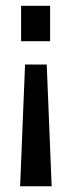

<svg xmlns="http://www.w3.org/2000/svg" viewBox="-20 -508 249 666"><path d="M53.2 -365.2V-487.8H153.8V-365.2ZM159.2 138.2H49.8L66.9 -284.2H142.1Z"/></svg>

Font: Teko
Style: Regular
Weight: 400
Designer: Manushi Parikh, Jonny Pinhorn
Foundry: Indian Type Foundry
Version: Version 2.000;PS 1.0;hotconv 1.0.79;makeotf.lib2.5.61930